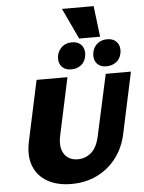

<svg xmlns="http://www.w3.org/2000/svg" viewBox="-68 -1144 909 1214"><g transform="rotate(-5 386.0 -537.0)"><path d="M336 17Q247 17 185 -18Q123 -53 97.5 -117.5Q72 -182 90 -271L173 -658H369L290 -290Q280 -241 290.5 -206Q301 -171 327 -153Q353 -135 389 -135Q438 -135 475 -167Q512 -199 527 -269L612 -658H772L689 -271Q671 -185 622.5 -120.5Q574 -56 501 -19.5Q428 17 336 17ZM398 -705Q366 -705 347.5 -719.5Q329 -734 323 -756.5Q317 -779 323 -805Q332 -837 356 -856Q380 -875 416 -875Q447 -875 465.5 -861Q484 -847 490.5 -824.5Q497 -802 491 -776Q483 -741 457.5 -723Q432 -705 398 -705ZM621 -705Q590 -705 571 -719.5Q552 -734 546.5 -756.5Q541 -779 547 -805Q555 -837 579.5 -856Q604 -875 639 -875Q670 -875 689 -861Q708 -847 714.5 -824.5Q721 -802 715 -776Q707 -741 681 -723Q655 -705 621 -705ZM464 -895 372 -1091H573L597 -895Z"/></g></svg>

Font: Ysabeau Black
Style: Italic
Weight: 900
Italic angle: -12°
Version: Version 2.000;gftools[0.9.27.dev2+g8671c4b]